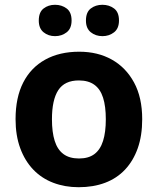

<svg xmlns="http://www.w3.org/2000/svg" viewBox="-20 -772 659 802"><path d="M574 -274Q574 -205.6 555.5 -153.1Q536.9 -100.5 502.5 -63.7Q468 -27 419 -8.5Q370 10 308.4 10Q251.2 10 202.6 -8.5Q154 -27 119 -63.5Q84 -100 64.5 -153Q45 -206 45 -274.2Q45 -364.7 77 -427.3Q109.1 -489.9 168.9 -522.9Q228.7 -556 311 -556Q388.4 -556 447.2 -523Q506 -490 540 -427.3Q574 -364.7 574 -274ZM197 -273.8Q197 -220 208.5 -183.5Q220 -147 245 -128.5Q270 -110 310 -110Q350 -110 374.5 -128.5Q399 -147 410.5 -183.5Q422 -220 422 -273.6Q422 -328 410.5 -364Q399 -400 374 -418Q349.1 -436 309.3 -436Q250 -436 223.5 -395.5Q197 -355 197 -273.8ZM142 -686Q142 -721 162 -736.5Q182 -752 209.9 -752Q237.8 -752 258.4 -736.6Q279 -721.2 279 -686.4Q279 -653 258.4 -637Q237.8 -621 209.9 -621Q182 -621 162 -637.2Q142 -653.5 142 -686ZM339 -686Q339 -721 359.1 -736.5Q379.3 -752 407.6 -752Q436 -752 456.5 -736.6Q477 -721.2 477 -686.4Q477 -653 456.4 -637Q435.9 -621 408 -621Q379.5 -621 359.3 -637.2Q339 -653.5 339 -686Z"/></svg>

Font: Noto Sans Sinhala
Style: Regular
Weight: 400
Designer: Jelle Bosma - Monotype Design Team
Foundry: Monotype Imaging Inc.
Version: Version 2.006